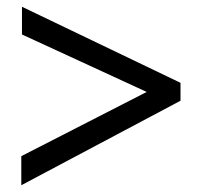

<svg xmlns="http://www.w3.org/2000/svg" viewBox="-20 -592 590 568"><path d="M43 -44V-130L414 -320L45 -490V-572L514 -347V-294Z"/></svg>

Font: Inconsolata SemiExpanded Medium
Style: Regular
Weight: 500
Width: 6
Monospace: yes
Designer: Raph Levien, Cyreal, Brenton Simpson
Foundry: Raph Levien, Cyreal, Google
Version: Version 3.001; ttfautohint (v1.8.2.53-6de2)